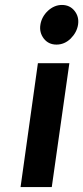

<svg xmlns="http://www.w3.org/2000/svg" viewBox="-20 -755 336 775"><path d="M295 -655Q300 -687 281 -711Q262 -735 230 -735Q199 -735 173 -711Q148 -687 143 -655Q138 -624 157 -599Q176 -575 208 -575Q240 -575 265 -599Q290 -624 295 -655ZM63 0H189L260 -500H133Z"/></svg>

Font: Unageo
Style: Bold-Italic
Weight: 700
Designer: Richard Sepsi
Foundry: Richard Sepsi
Version: Version 2.000